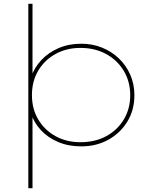

<svg xmlns="http://www.w3.org/2000/svg" viewBox="-20 -760 803 1010"><path d="M129 230V-740H151V-352L143 -353Q160 -404 197.5 -444Q235 -484 288.5 -507Q342 -530 408 -530Q465 -530 515.5 -510Q566 -490 604.5 -453.5Q643 -417 665 -367.5Q687 -318 687 -259Q687 -181 650 -120.5Q613 -60 550 -25Q487 10 407 10Q340 10 286 -13Q232 -36 195.5 -75Q159 -114 143 -164H151V230ZM403 -12Q481 -12 539.5 -44Q598 -76 631.5 -132Q665 -188 665 -259Q665 -331 631 -387.5Q597 -444 538 -476Q479 -508 403 -508Q330 -508 272 -476Q214 -444 181 -388Q148 -332 148 -260Q148 -187 181.5 -131Q215 -75 272.5 -43.5Q330 -12 403 -12Z"/></svg>

Font: Lexend Exa Thin
Style: Regular
Weight: 250
Designer: Bonnie Shaver-Troup, Thomas Jockin
Foundry: Lexend
Version: Version 1.007